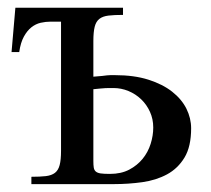

<svg xmlns="http://www.w3.org/2000/svg" viewBox="-20 -467 536 487"><path d="M464.8 -141.6Q464.8 -95.2 448 -67.4Q431.2 -39.6 403.6 -24.7Q376 -9.8 340.8 -4.9Q305.7 0 269 0H59.6V-18.6Q82 -18.6 96.4 -20.3Q110.8 -22 119.4 -28.6Q127.9 -35.2 131.3 -48.3Q134.8 -61.5 134.8 -84.5V-412.1H108.4Q95.7 -412.1 83 -409.2Q70.3 -406.2 59.6 -397.7Q48.8 -389.2 40.5 -374Q32.2 -358.9 28.8 -335H9.3L19 -447.3H292V-429.2Q270 -429.2 255.4 -427.5Q240.7 -425.8 232.2 -419.2Q223.6 -412.6 220.2 -399.2Q216.8 -385.7 216.8 -362.8V-272.5L239.3 -274.4Q247.1 -275.4 251.7 -275.9Q256.3 -276.4 260.3 -276.4H271.5Q320.3 -276.4 356.4 -264.9Q392.6 -253.4 416.7 -234.4Q440.9 -215.3 452.9 -191.2Q464.8 -167 464.8 -141.6ZM368.7 -143.6Q368.7 -165 360.4 -183.3Q352.1 -201.7 338.1 -215.1Q324.2 -228.5 305.9 -236.1Q287.6 -243.7 267.6 -243.7H256.8Q252 -243.7 246.6 -243.4Q241.2 -243.2 234.1 -242.4Q227.1 -241.7 216.8 -240.7V-58.6Q216.8 -48.3 217.8 -42Q218.8 -35.6 222.9 -32Q227.1 -28.3 235.4 -27.1Q243.7 -25.9 258.8 -25.9Q287.1 -25.9 307.6 -36.6Q328.1 -47.4 341.8 -64.2Q355.5 -81.1 362.1 -102.1Q368.7 -123 368.7 -143.6Z"/></svg>

Font: Doulos SIL
Style: Regular
Weight: 400
Designer: Walt Agee, Victor Gaultney, Peter Martin, Debbi Hosken
Foundry: SIL International
Version: Version 4.110; 2011; Maintenance release